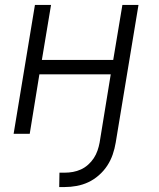

<svg xmlns="http://www.w3.org/2000/svg" viewBox="-20 -540 640 775"><path d="M219 215 220 157H241Q258 157 274.5 154Q291 151 306.5 144Q322 137 335.5 125Q349 113 358.5 98.5Q368 84 373.5 68Q379 52 382 36L427 -240H139L100 0H35L121 -520H186L149 -298H437L474 -520H539L447 36Q443 60 435 83.5Q427 107 413 128.5Q399 150 379 167.5Q359 185 336.5 195.5Q314 206 289.5 210.5Q265 215 241 215Z"/></svg>

Font: Iosevka Light Extended
Style: Italic
Weight: 300
Width: 7
Italic angle: -9°
Monospace: yes
Designer: Belleve Invis
Foundry: Belleve Invis
Version: Version 32.5.0; ttfautohint (v1.8.4)